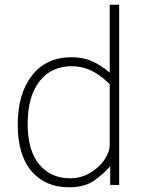

<svg xmlns="http://www.w3.org/2000/svg" viewBox="-20 -782 629 812"><path d="M55 -255Q55 -385 115 -462.5Q175 -540 283 -540Q329 -540 366 -524.5Q403 -509 444 -475V-762H484V0H446V-79Q417 -45 377 -17.5Q337 10 271 10Q172 10 113.5 -58Q55 -126 55 -255ZM444 -170V-426Q406 -464 367 -483Q328 -502 284 -502Q196 -502 146.5 -437.5Q97 -373 97 -259Q97 -145 146 -86.5Q195 -28 276 -28Q322 -28 360.5 -50.5Q399 -73 421.5 -106Q444 -139 444 -170Z"/></svg>

Font: Morrison Thin
Style: Regular
Weight: 100
Designer: Pablo Impallari, Rodrigo Fuenzalida (Modified by Dan O. Williams)
Version: Version 0.03;June 6, 2019;FontCreator 11.5.0.2425 64-bit; tt